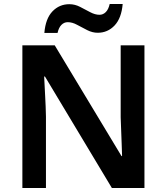

<svg xmlns="http://www.w3.org/2000/svg" viewBox="-20 -941 835 961"><path d="M703 0H540L205 -558H201Q203 -512 206 -460.5Q209 -409 210 -357V0H92V-714H254L588 -160H591Q590 -188 589 -220.5Q588 -253 586.5 -287.5Q585 -322 584 -354V-714H703ZM202 -776Q208 -848 242.5 -884Q277 -920 327 -920Q355 -920 381 -906.5Q407 -893 431.5 -880Q456 -867 478 -867Q496 -867 509.5 -880.5Q523 -894 529 -921H594Q588 -850 553.5 -813.5Q519 -777 469 -777Q443 -777 417 -790Q391 -803 366.5 -816.5Q342 -830 319 -830Q301 -830 287.5 -816.5Q274 -803 268 -776Z"/></svg>

Font: Noto Sans Adlam SemiBold
Style: Regular
Weight: 600
Version: Version 3.001